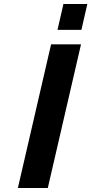

<svg xmlns="http://www.w3.org/2000/svg" viewBox="-20 -945 459 965"><path d="M389.2 -794.9H269L298.8 -924.8H418.9ZM220.2 0H69.8L236.8 -722.2H387.2Z"/></svg>

Font: Perun
Style: Bold Italic
Weight: 700
Italic angle: -12°
Foundry: Copyright (c) Stefan Peev, Context Ltd, 2016
Version: Version 001.000